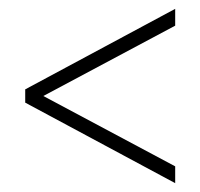

<svg xmlns="http://www.w3.org/2000/svg" viewBox="-20 -539 451 434"><path d="M37 -307 376 -125V-163L78 -322L376 -481V-519L37 -337Z"/></svg>

Font: Noto Sans Devanagari UI ExtraCondensed ExtraLight
Style: Regular
Weight: 200
Width: 2
Designer: Jelle Bosma - Monotype Design Team
Foundry: Monotype Imaging Inc.
Version: Version 2.004